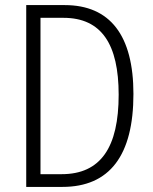

<svg xmlns="http://www.w3.org/2000/svg" viewBox="-20 -827 599 754"><path d="M504 -458C504 -687 413 -807 234 -807H83V-93H225C411 -93 504 -217 504 -458ZM446 -455C446 -249 376 -143 222 -143H139V-757H229C379 -757 446 -653 446 -455Z"/></svg>

Font: Noto Sans Kannada UI Condensed Light
Style: Regular
Weight: 300
Width: 3
Designer: Jelle Bosma - Monotype Design Team
Foundry: Monotype Imaging Inc.
Version: Version 2.005